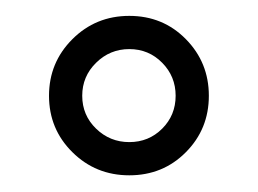

<svg xmlns="http://www.w3.org/2000/svg" viewBox="-20 -649 318 237"><path d="M237.8 -530.8Q237.8 -489.7 209.5 -461.2Q181.2 -432.6 139.6 -432.6Q98.1 -432.6 69.3 -461.2Q40.5 -489.7 40.5 -530.8Q40.5 -571.8 69.3 -600.6Q98.1 -629.4 139.6 -629.4Q181.2 -629.4 209.5 -600.6Q237.8 -571.8 237.8 -530.8ZM196.8 -530.8Q196.8 -554.7 180.2 -571.5Q163.6 -588.4 139.6 -588.4Q115.7 -588.4 98.6 -571.5Q81.5 -554.7 81.5 -530.8Q81.5 -506.8 98.6 -490.2Q115.7 -473.6 139.6 -473.6Q163.6 -473.6 180.2 -490.2Q196.8 -506.8 196.8 -530.8Z"/></svg>

Font: Scheherazade New SemiBold
Style: Regular
Weight: 600
Designer: SIL International
Foundry: SIL International
Version: Version 4.000